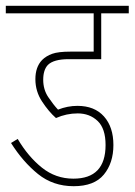

<svg xmlns="http://www.w3.org/2000/svg" viewBox="-20 -642 464 662"><path d="M344 -142Q344 -26 233 -26Q172 -26 124.5 -64Q77 -102 41 -163L18 -149Q59 -84 111 -42Q163 0 234 0Q305 0 338 -40Q371 -80 371 -142Q371 -204 338.5 -240.5Q306 -277 247 -277Q213 -277 180 -264Q164 -281 146.5 -307Q129 -333 129 -367Q129 -401 145 -418Q165 -438 217 -438H329V-596H424V-622H0V-596H303V-464H223Q181 -464 160 -456.5Q139 -449 125 -435Q102 -411 102 -369Q102 -327 125 -292Q148 -257 173 -235Q209 -251 248 -251Q289 -251 316.5 -225Q344 -199 344 -142Z"/></svg>

Font: Noto Sans Devanagari Extra Condensed Thin
Style: Regular
Weight: 250
Width: 2
Designer: Monotype Design Team
Foundry: Monotype Imaging Inc.
Version: 1.000